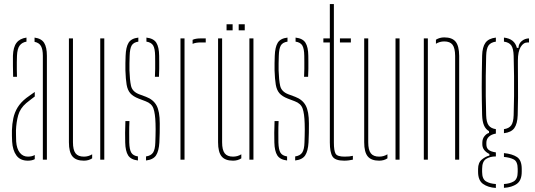

<svg xmlns="http://www.w3.org/2000/svg" viewBox="-20 -790 2648 950"><path d="M40 -90Q39.5 -105 39 -118Q38.5 -131 39 -145Q40 -177 46 -205.2Q52 -233.5 67 -258.2Q82 -283 110 -305Q120 -312 130.5 -319.8Q141 -327.5 152 -335V-312.5Q143 -306 132.8 -298Q122.5 -290 110 -280Q79.5 -254 70 -219.5Q60.5 -185 59 -145Q59 -137 59.2 -121.5Q59.5 -106 60 -90Q62.5 -54 78 -34.5Q93.5 -15 118 -15Q138 -15 152 -23V-2.5Q138.5 5 118 5Q80 5 61.2 -20.8Q42.5 -46.5 40 -90ZM45 -410Q44.5 -437 44 -464.8Q43.5 -492.5 44 -514Q45.5 -557 61.8 -578.2Q78 -599.5 111 -604V-584Q89.5 -580.5 77.5 -565Q65.5 -549.5 64 -514Q63.5 -499.5 63.2 -482.2Q63 -465 63.2 -446.5Q63.5 -428 64 -410ZM192 0V-514Q192 -545.5 182.8 -562Q173.5 -578.5 151 -583V-604Q185 -599.5 198.5 -577.8Q212 -556 212 -514V0Z M321 -86V-600H341V-86Q341 -48 353.8 -31.5Q366.5 -15 395 -15Q417.5 -15 436 -26.5V-6.5Q418.5 5 395 5Q356 5 338.5 -16.2Q321 -37.5 321 -86ZM476 0V-600H496V0Z M599.5 -85Q599 -107 599 -133Q599 -159 600.5 -191H620.5Q619 -159.5 619.2 -134Q619.5 -108.5 619.5 -85Q620.5 -50 629.5 -34.8Q638.5 -19.5 662.5 -16V4Q627.5 0 614 -21.2Q600.5 -42.5 599.5 -85ZM702.5 4V-16Q727 -19.5 737.2 -34.8Q747.5 -50 748.5 -85Q749 -101 749.5 -117.5Q750 -134 750 -149.8Q750 -165.5 749.5 -179Q748 -228.5 739.2 -253.2Q730.5 -278 700.5 -289L666.5 -302Q638 -313 624.5 -328.8Q611 -344.5 606.5 -371.2Q602 -398 600.5 -442Q600 -461.5 600.5 -478Q601 -494.5 601.5 -514Q603 -557 616.2 -578.5Q629.5 -600 664.5 -604V-584Q640.5 -580.5 631.5 -565Q622.5 -549.5 621.5 -514Q621 -493 620.5 -476.5Q620 -460 620.5 -442Q622 -394 628.2 -365.5Q634.5 -337 667.5 -324L702.5 -311Q738.5 -297.5 754.5 -268.2Q770.5 -239 770.5 -179Q770.5 -157.5 770.2 -132.2Q770 -107 768.5 -85Q766 -42.5 752 -21.2Q738 0 702.5 4ZM746.5 -410Q747.5 -431 747.8 -449Q748 -467 747.8 -483Q747.5 -499 747.5 -514Q747 -549.5 737.8 -565Q728.5 -580.5 704.5 -584V-604Q740 -600 753.5 -578.5Q767 -557 767.5 -514Q767.5 -500 767.8 -484.2Q768 -468.5 767.8 -450Q767.5 -431.5 766.5 -410Z M873 0V-600H893V0ZM933 -573V-593Q947.5 -600 973 -600Q979 -600 985.5 -600Q992 -600 998 -600V-580H973Q948.5 -580 933 -573Z M1059 -86V-600H1079V-86Q1079 -48 1091.8 -31.5Q1104.5 -15 1133 -15Q1155.5 -15 1174 -26.5V-6.5Q1156.5 5 1133 5Q1094 5 1076.5 -16.2Q1059 -37.5 1059 -86ZM1214 0V-600H1234V0ZM1161 -640V-670H1191V-640ZM1101 -640V-670H1131V-640Z M1337.5 -85Q1337 -107 1337 -133Q1337 -159 1338.5 -191H1358.5Q1357 -159.5 1357.2 -134Q1357.5 -108.5 1357.5 -85Q1358.5 -50 1367.5 -34.8Q1376.5 -19.5 1400.5 -16V4Q1365.5 0 1352 -21.2Q1338.5 -42.5 1337.5 -85ZM1440.5 4V-16Q1465 -19.5 1475.2 -34.8Q1485.5 -50 1486.5 -85Q1487 -101 1487.5 -117.5Q1488 -134 1488 -149.8Q1488 -165.5 1487.5 -179Q1486 -228.5 1477.2 -253.2Q1468.5 -278 1438.5 -289L1404.5 -302Q1376 -313 1362.5 -328.8Q1349 -344.5 1344.5 -371.2Q1340 -398 1338.5 -442Q1338 -461.5 1338.5 -478Q1339 -494.5 1339.5 -514Q1341 -557 1354.2 -578.5Q1367.5 -600 1402.5 -604V-584Q1378.5 -580.5 1369.5 -565Q1360.5 -549.5 1359.5 -514Q1359 -493 1358.5 -476.5Q1358 -460 1358.5 -442Q1360 -394 1366.2 -365.5Q1372.5 -337 1405.5 -324L1440.5 -311Q1476.5 -297.5 1492.5 -268.2Q1508.5 -239 1508.5 -179Q1508.5 -157.5 1508.2 -132.2Q1508 -107 1506.5 -85Q1504 -42.5 1490 -21.2Q1476 0 1440.5 4ZM1484.5 -410Q1485.5 -431 1485.8 -449Q1486 -467 1485.8 -483Q1485.5 -499 1485.5 -514Q1485 -549.5 1475.8 -565Q1466.5 -580.5 1442.5 -584V-604Q1478 -600 1491.5 -578.5Q1505 -557 1505.5 -514Q1505.5 -500 1505.8 -484.2Q1506 -468.5 1505.8 -450Q1505.5 -431.5 1504.5 -410Z M1580 -580V-600H1612V-770H1632V-85Q1632 -44 1640.5 -29.5Q1649 -15 1685 -15Q1701 -15 1708.2 -16Q1715.5 -17 1726 -19V0Q1716.5 2 1705.5 3.5Q1694.5 5 1683 5Q1638 5 1625 -16Q1612 -37 1612 -85V-580ZM1662 -580V-600H1716V-580Z M1782 -86V-600H1802V-86Q1802 -48 1814.8 -31.5Q1827.5 -15 1856 -15Q1878.5 -15 1897 -26.5V-6.5Q1879.5 5 1856 5Q1817 5 1799.5 -16.2Q1782 -37.5 1782 -86ZM1937 0V-600H1957V0Z M2077 0V-600H2097V0ZM2232 0V-514Q2231.5 -552.5 2219 -568.8Q2206.5 -585 2178 -585Q2166.5 -585 2156.2 -582Q2146 -579 2137 -573.5V-593.5Q2145.5 -599 2156 -602Q2166.5 -605 2178 -605Q2217 -605 2234.2 -584Q2251.5 -563 2252 -514V0Z M2433.5 140Q2394.5 137.5 2370 120Q2345.5 102.5 2345.5 60Q2345.5 56 2345.5 52.8Q2345.5 49.5 2345.5 46Q2345.5 14.5 2364.5 -1Q2383.5 -16.5 2401.5 -20V-28Q2366.5 -45.5 2366.5 -76Q2366.5 -78.5 2366.5 -80.2Q2366.5 -82 2366.5 -84Q2366.5 -103.5 2377.5 -116.8Q2388.5 -130 2399.5 -132V-141Q2382.5 -151 2374.5 -170.2Q2366.5 -189.5 2365.5 -220Q2364.5 -262.5 2364 -295.2Q2363.5 -328 2363.5 -359.5Q2363.5 -391 2364 -427.5Q2364.5 -464 2365.5 -514Q2366.5 -557 2382 -578.5Q2397.5 -600 2433.5 -604V-584Q2408 -580.5 2397.2 -565Q2386.5 -549.5 2385.5 -514Q2384 -464.5 2383.5 -414Q2383 -363.5 2383.5 -314.5Q2384 -265.5 2385.5 -220Q2386.5 -185 2397.8 -169.8Q2409 -154.5 2433.5 -151V-129Q2412 -125.5 2399.2 -113.8Q2386.5 -102 2386.5 -84Q2386.5 -82 2386.5 -80.2Q2386.5 -78.5 2386.5 -76Q2386.5 -57.5 2397.8 -48.5Q2409 -39.5 2433.5 -36V-16Q2404.5 -16 2385 -3.5Q2365.5 9 2365.5 46Q2365.5 49.5 2365.5 53.2Q2365.5 57 2365.5 61Q2365.5 96 2385 107.5Q2404.5 119 2433.5 120.5ZM2473.5 139.5V120.5Q2502.5 119 2522 107.5Q2541.5 96 2541.5 61Q2541.5 57 2541.5 53.2Q2541.5 49.5 2541.5 46Q2541.5 9 2522.2 -1Q2503 -11 2473.5 -13.5V-32.5Q2514.5 -28.5 2538 -13Q2561.5 2.5 2561.5 46Q2561.5 49.5 2561.5 52.8Q2561.5 56 2561.5 60Q2561.5 102.5 2537.2 119.8Q2513 137 2473.5 139.5ZM2473.5 -131V-151Q2498.5 -154.5 2509.5 -169.8Q2520.5 -185 2521.5 -220Q2523 -265.5 2523.5 -314.5Q2524 -363.5 2523.5 -414Q2523 -464.5 2521.5 -514Q2520.5 -549.5 2509.8 -565Q2499 -580.5 2473.5 -584V-604Q2526.5 -598 2537.5 -553H2545.5Q2545.5 -573.5 2561.5 -586.8Q2577.5 -600 2597.5 -600V-580H2590.5Q2569.5 -580 2556 -557.2Q2542.5 -534.5 2542.5 -491V-468Q2542.5 -418 2543 -380.8Q2543.5 -343.5 2543.2 -306.5Q2543 -269.5 2541.5 -220Q2540 -177.5 2524.8 -156.2Q2509.5 -135 2473.5 -131Z"/></svg>

Font: Big Shoulders Stencil Thin
Style: Regular
Weight: 100
Designer: Patric King
Foundry: XO Type Co
Version: Version 2.001